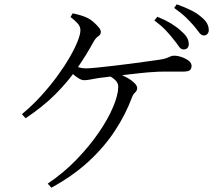

<svg xmlns="http://www.w3.org/2000/svg" viewBox="-20 -828 1040 893"><path d="M928 -663Q916 -663 905.5 -677.5Q895 -692 879 -711Q863 -729 843.5 -748Q824 -767 790 -791L802 -808Q841 -794 869 -780Q897 -766 915 -750Q935 -734 943 -719Q951 -704 951 -688Q951 -677 944.5 -670Q938 -663 928 -663ZM833 -598Q821 -598 811.5 -612.5Q802 -627 787 -645Q771 -666 750.5 -687.5Q730 -709 698 -733L712 -750Q749 -735 776 -718.5Q803 -702 821 -685Q841 -668 849.5 -653.5Q858 -639 858 -623Q858 -611 851.5 -604.5Q845 -598 833 -598ZM202 26Q275 -23 335 -85Q395 -147 439 -211Q483 -275 506.5 -331.5Q530 -388 530 -424Q530 -441 518 -453.5Q506 -466 487 -476L503 -491Q535 -485 561 -472Q587 -459 602.5 -444.5Q618 -430 618 -419Q618 -406 608.5 -398Q599 -390 593 -373Q564 -295 514 -219Q464 -143 391 -76Q318 -9 219 45ZM82 -297Q129 -336 171 -382Q213 -428 246.5 -474Q280 -520 304 -561.5Q328 -603 341 -636Q354 -669 354 -687Q354 -704 342.5 -717.5Q331 -731 308 -749L318 -766Q338 -762 356 -756.5Q374 -751 386 -745Q401 -738 415 -725.5Q429 -713 439 -701Q449 -689 449 -680Q449 -667 437.5 -659.5Q426 -652 417 -637Q381 -571 338 -509Q295 -447 237.5 -389.5Q180 -332 99 -278ZM371 -455Q360 -455 346 -463.5Q332 -472 318.5 -484Q305 -496 295 -506L310 -529Q332 -519 347.5 -514.5Q363 -510 379 -510Q396 -510 430.5 -513.5Q465 -517 508 -522Q551 -527 593 -532.5Q635 -538 669.5 -543Q704 -548 720 -550Q742 -553 754 -557.5Q766 -562 773 -565.5Q780 -569 789 -569Q806 -569 825 -562.5Q844 -556 857.5 -545.5Q871 -535 871 -522Q871 -510 864 -502.5Q857 -495 832 -495Q817 -495 793.5 -495Q770 -495 743.5 -495Q717 -495 693 -493Q671 -492 637.5 -488.5Q604 -485 567 -480.5Q530 -476 496 -472Q462 -468 438 -465Q419 -462 402 -458.5Q385 -455 371 -455Z"/></svg>

Font: Noto Serif JP
Style: Regular
Weight: 400
Designer: Ryoko NISHIZUKA  (kana & ideographs); Frank Grießhammer (Latin, Greek & Cyrillic); Wenlong ZHANG  (bopomofo); Sandoll Co
Foundry: Adobe
Version: Version 2.003-H1;hotconv 1.1.1;makeotfexe 2.6.0